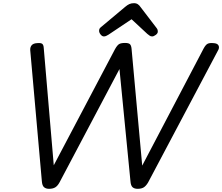

<svg xmlns="http://www.w3.org/2000/svg" viewBox="-20 -1173 1397 1207"><path d="M288 14Q269 14 257 4Q245 -6 243 -35L170 -858Q169 -877 179.5 -889Q190 -901 215 -902Q238 -904 246 -897Q254 -890 255 -871L318 -134L703 -864Q717 -889 729 -896Q741 -903 766 -903Q789 -903 797 -895Q805 -887 807 -867L874 -132L1260 -868Q1273 -892 1285.5 -898Q1298 -904 1321 -902Q1347 -901 1354 -886.5Q1361 -872 1349 -853L911 -26Q898 -4 883.5 5Q869 14 845 14Q825 14 813.5 4Q802 -6 800 -35L731 -739L354 -26Q342 -4 327 5Q312 14 288 14ZM633 -944Q622 -944 612.5 -956Q603 -968 603 -979Q603 -987 605.5 -992Q608 -997 613 -1001L767 -1130Q781 -1142 793.5 -1147.5Q806 -1153 822 -1153Q837 -1153 847 -1146Q857 -1139 864 -1128L965 -996Q970 -989 971 -984Q972 -979 972 -974Q972 -963 959 -953.5Q946 -944 937 -944Q927 -944 920.5 -949Q914 -954 906 -960L807 -1052L662 -955Q655 -951 648 -947.5Q641 -944 633 -944Z"/></svg>

Font: Playwrite DE SAS
Style: Regular
Weight: 400
Designer: Veronika Burian, José Scaglione
Foundry: TypeTogether
Version: Version 1.002